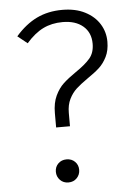

<svg xmlns="http://www.w3.org/2000/svg" viewBox="-52 -736 550 787"><g transform="rotate(-5 223.5 -342.5)"><path d="M407 -550Q407 -514 394 -488Q381 -462 362.5 -445Q344 -428 313 -407Q283 -386 265.5 -370Q248 -354 236 -330Q224 -306 224 -273V-218H167V-277Q167 -319 181 -348.5Q195 -378 215 -396.5Q235 -415 267 -437Q307 -464 326.5 -487Q346 -510 346 -547Q346 -593 315 -619.5Q284 -646 231 -646Q186 -646 150.5 -628.5Q115 -611 81 -572L41 -604Q82 -651 128.5 -673.5Q175 -696 234 -696Q288 -696 327 -676Q366 -656 386.5 -623Q407 -590 407 -550ZM246 -37Q246 -17 232.5 -3Q219 11 198 11Q177 11 163.5 -3Q150 -17 150 -37Q150 -57 163.5 -70.5Q177 -84 198 -84Q219 -84 232.5 -70.5Q246 -57 246 -37Z"/></g></svg>

Font: Statis Sans Light
Style: Regular
Weight: 300
Designer: bBox Type GmbH
Foundry: bBox Type GmbH
Version: Version 1.000